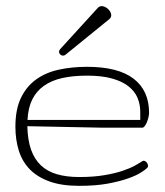

<svg xmlns="http://www.w3.org/2000/svg" viewBox="-20 -602 539 627"><path d="M238.8 -23.9Q285.2 -23.9 319.8 -29.8Q354.5 -35.6 379.4 -43.9Q404.3 -52.2 420.2 -61Q436 -69.8 444.8 -75.7Q448.7 -78.1 453.1 -76.2Q457.5 -74.2 460.4 -69.8Q463.4 -65.4 463.4 -60.3Q463.4 -55.2 458.5 -51.8Q454.1 -47.4 439.5 -38.1Q424.8 -28.8 398.2 -19.3Q371.6 -9.8 332 -2.4Q292.5 4.9 238.3 4.9Q181.6 4.9 142.1 -9.3Q102.5 -23.4 77.6 -48.8Q52.7 -74.2 41.5 -109.9Q30.3 -145.5 30.3 -188Q30.3 -244.6 48.3 -282.2Q66.4 -319.8 97.9 -342.5Q129.4 -365.2 172.1 -374.5Q214.8 -383.8 264.2 -383.8Q365.7 -383.8 416.3 -345Q466.8 -306.2 466.8 -233.9Q466.8 -227.5 464.8 -219Q462.9 -210.4 459.7 -202.9Q456.5 -195.3 452.6 -190.2Q448.7 -185.1 445.3 -185.1H311.5L69.3 -189.9Q70.3 -144.5 81.5 -113Q92.8 -81.5 113.8 -61.8Q134.8 -42 166 -33Q197.3 -23.9 238.8 -23.9ZM264.2 -355Q218.8 -355 183.6 -347.2Q148.4 -339.4 123.8 -322Q99.1 -304.7 85.4 -277.3Q71.8 -250 69.8 -210.4H438V-236.8Q438 -261.2 429 -282.7Q419.9 -304.2 399.4 -320.3Q378.9 -336.4 345.7 -345.7Q312.5 -355 264.2 -355ZM299.8 -576.7Q305.2 -582 312 -582Q317.4 -582 323 -579.3Q328.6 -576.7 333 -572.5Q337.4 -568.4 340.3 -563Q343.3 -557.6 343.3 -552.2Q343.3 -544.4 335.9 -538.6L193.4 -422.9Q190.4 -420.4 186 -420.4Q180.7 -420.4 176.8 -424.1Q172.9 -427.7 172.9 -433.1Q172.9 -438 176.8 -441.9Z"/></svg>

Font: Gruppo
Style: Regular
Weight: 400
Foundry: Vernon Adams
Version: Version 1.000